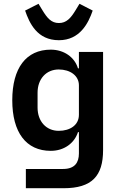

<svg xmlns="http://www.w3.org/2000/svg" viewBox="-20 -797 640 1017"><path d="M292 -584C403 -584 448 -674 471 -741L401 -777L381 -744C355 -701 332 -675 292 -675C252 -675 230 -701 204 -744L184 -777L113 -741C136 -674 177 -584 292 -584ZM526 -522H398V-435H393C375 -495 318 -534 249 -534C118 -534 45 -436 45 -266C45 -96 118 2 249 2C319 2 374 -38 393 -97H398V16C398 64 376 98 314 98H117V200H317C467 200 526 135 526 -2ZM291 -104C225 -104 179 -154 179 -227V-306C179 -379 225 -429 291 -429C352 -429 398 -396 398 -345V-189C398 -135 352 -104 291 -104Z"/></svg>

Font: Braiins Sans SemiBold
Style: Regular
Weight: 600
Designer: Mike Abbink, Paul van der Laan, Pieter van Rosmalen, Jiri Chlebus, Lubos Buracinsky
Foundry: Bold Monday, Sudetype
Version: Version 1.000;hotconv 1.0.109;makeotfexe 2.5.65596